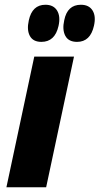

<svg xmlns="http://www.w3.org/2000/svg" viewBox="-20 -787 418 807"><path d="M154 -611Q119 -611 105.5 -636Q92 -661 101 -701Q115 -767 171 -767Q205 -767 220 -742.5Q235 -718 226 -678Q211 -611 154 -611ZM304 -611Q268 -611 254.5 -636.5Q241 -662 250 -702Q263 -767 320 -767Q354 -767 369 -743Q384 -719 375 -679Q360 -611 304 -611ZM7 0 124 -549H291L174 0Z"/></svg>

Font: Noto Sans ExtraBold
Style: Italic
Weight: 800
Italic angle: -12°
Designer: Monotype Design Team
Foundry: Monotype Imaging Inc.
Version: Version 2.013; ttfautohint (v1.8.4.7-5d5b)